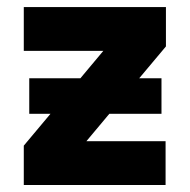

<svg xmlns="http://www.w3.org/2000/svg" viewBox="-20 -528 541 548"><path d="M63.5 -203.1V-304.7H209.5L274.9 -382.8H47.9V-507.8H453.6V-395.5L377.4 -304.7H440.9V-203.1H292L226.6 -125H452.6V0H47.9V-112.3L124 -203.1Z"/></svg>

Font: Giphurs
Style: Bold
Weight: 700
Version: Version 0.920; ttfautohint (v1.8.4.7-5d5b)